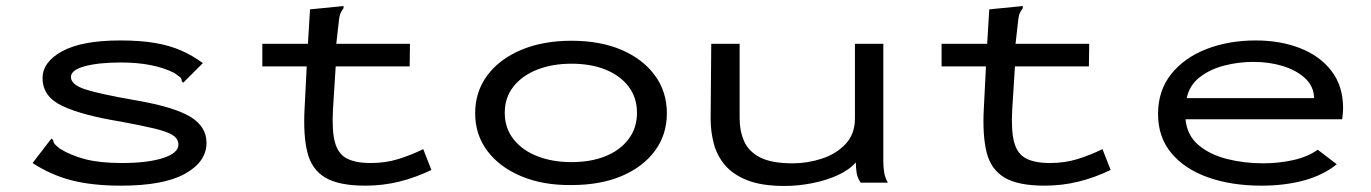

<svg xmlns="http://www.w3.org/2000/svg" viewBox="-20 -605 4540 636"><path d="M381 10Q285 10 216 -8Q147 -26 88 -65L144 -138L151 -146L156 -141Q157 -133 161.5 -127.5Q166 -122 179 -112Q215 -90 263 -77.5Q311 -65 384 -65Q469 -65 520 -81.5Q571 -98 571 -126Q571 -145 552.5 -157Q534 -169 492.5 -179Q451 -189 381 -202Q252 -223 186.5 -254Q121 -285 121 -346Q121 -400 186.5 -435.5Q252 -471 378 -471Q446 -471 494.5 -462.5Q543 -454 580.5 -437.5Q618 -421 652 -396L594 -338L587 -331L582 -336Q582 -345 576.5 -349.5Q571 -354 558 -363Q489 -398 381 -398Q306 -398 260.5 -385.5Q215 -373 215 -350Q215 -324 264 -308.5Q313 -293 428 -273Q556 -251 610 -218.5Q664 -186 664 -132Q664 -69 593 -29.5Q522 10 381 10Z M1190 10Q1102 10 1057 -17Q1012 -44 998 -101Q984 -158 989 -247L996 -385H849V-460H1000L1007 -574L1108 -584L1118 -585V-578Q1113 -571 1109 -563.5Q1105 -556 1103 -540L1094 -460H1338L1337 -385H1092L1083 -243Q1079 -172 1089.5 -133.5Q1100 -95 1129 -80Q1158 -65 1208 -65Q1257 -65 1299 -78Q1341 -91 1382 -111L1409 -42Q1357 -17 1303 -3.5Q1249 10 1190 10Z M1873 8Q1778 9 1706 -21.5Q1634 -52 1594 -105.5Q1554 -159 1554 -230Q1554 -301 1594 -355Q1634 -409 1706 -439.5Q1778 -470 1873 -470Q1969 -470 2039.5 -439.5Q2110 -409 2149.5 -355Q2189 -301 2189 -230Q2189 -159 2149.5 -105.5Q2110 -52 2039.5 -22Q1969 8 1873 8ZM1873 -68Q1937 -68 1985.5 -87.5Q2034 -107 2062 -144Q2090 -181 2090 -231Q2090 -282 2062 -318.5Q2034 -355 1985.5 -374.5Q1937 -394 1873 -394Q1810 -394 1760 -374.5Q1710 -355 1681 -318.5Q1652 -282 1652 -231Q1652 -181 1681 -144Q1710 -107 1760 -87.5Q1810 -68 1873 -68Z M2579 11Q2504 11 2456.5 -7.5Q2409 -26 2382 -57.5Q2355 -89 2344.5 -129Q2334 -169 2334 -212L2336 -460H2430V-214Q2430 -171 2445 -137Q2460 -103 2498 -83.5Q2536 -64 2606 -64Q2655 -64 2702.5 -79.5Q2750 -95 2781 -128Q2812 -161 2812 -213V-460H2906V-72Q2906 -53 2908.5 -35.5Q2911 -18 2921 0H2831Q2820 -16 2817.5 -33Q2815 -50 2815 -67Q2793 -42 2754.5 -24.5Q2716 -7 2669.5 2Q2623 11 2579 11Z M3440 10Q3352 10 3307 -17Q3262 -44 3248 -101Q3234 -158 3239 -247L3246 -385H3099V-460H3250L3257 -574L3358 -584L3368 -585V-578Q3363 -571 3359 -563.5Q3355 -556 3353 -540L3344 -460H3588L3587 -385H3342L3333 -243Q3329 -172 3339.5 -133.5Q3350 -95 3379 -80Q3408 -65 3458 -65Q3507 -65 3549 -78Q3591 -91 3632 -111L3659 -42Q3607 -17 3553 -3.5Q3499 10 3440 10Z M4159 10Q4059 10 3981.5 -17.5Q3904 -45 3860 -98Q3816 -151 3816 -227Q3816 -305 3859.5 -359.5Q3903 -414 3976.5 -442.5Q4050 -471 4140 -471Q4221 -471 4286.5 -445.5Q4352 -420 4390.5 -370Q4429 -320 4429 -246Q4429 -237 4428 -228Q4427 -219 4426 -210H3907Q3912 -157 3949.5 -125Q3987 -93 4044 -78.5Q4101 -64 4163 -64Q4215 -64 4263 -74.5Q4311 -85 4345 -109L4408 -61Q4364 -25 4300 -7.5Q4236 10 4159 10ZM3911 -280H4333Q4332 -319 4303.5 -345.5Q4275 -372 4230 -386Q4185 -400 4132 -400Q4083 -400 4036 -388Q3989 -376 3954.5 -349.5Q3920 -323 3911 -280Z"/></svg>

Font: Inconsolata ExtraExpanded Medium
Style: Regular
Weight: 500
Width: 8
Monospace: yes
Designer: Raph Levien, Cyreal, Brenton Simpson
Foundry: Raph Levien, Cyreal, Google
Version: Version 3.001; ttfautohint (v1.8.2.53-6de2)